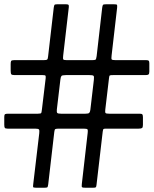

<svg xmlns="http://www.w3.org/2000/svg" viewBox="-30 -825 720 900"><path d="M239.5 -805H278.5Q288.5 -805 291 -802.5Q293.5 -800 292.5 -791L266 -563Q264.5 -550 266.8 -546.5Q269 -543 284 -543H398.5Q414.5 -543 417.8 -545.2Q421 -547.5 423 -562L449 -788.5Q450.5 -799.5 452.8 -802.2Q455 -805 468 -805H503Q516.5 -805 518.2 -802.5Q520 -800 519 -789L493 -564Q491 -549 494 -546Q497 -543 514.5 -543H656.5Q665 -543 667.5 -540Q670 -537 670 -528V-489.5Q670 -479 666.2 -476Q662.5 -473 652.5 -473H500Q488 -473 485 -471.5Q482 -470 481 -459L463.5 -311Q462 -298.5 464.8 -295.2Q467.5 -292 482.5 -292H625Q635 -292 637.5 -288.5Q640 -285 640 -275V-239.5Q640 -227.5 635.5 -224.8Q631 -222 620 -222H468.5Q457 -222 455 -220.2Q453 -218.5 451.5 -208L422.5 40.5Q421.5 50.5 419.2 52.8Q417 55 405.5 55H371Q357.5 55 354.8 52.8Q352 50.5 353.5 38L381 -202Q382.5 -214 380.5 -218Q378.5 -222 362.5 -222H247Q234.5 -222 230 -220.2Q225.5 -218.5 224.5 -206.5L196 39Q194.5 50.5 192.2 52.8Q190 55 177 55H139.5Q126 55 125.2 51.5Q124.5 48 126 36L154 -200.5Q155.5 -213.5 152.8 -217.8Q150 -222 135 -222H6Q-5 -222 -7.5 -225.8Q-10 -229.5 -10 -241V-277Q-10 -287.5 -6.2 -289.8Q-2.5 -292 8.5 -292H147.5Q162 -292 163.5 -295.8Q165 -299.5 166.5 -312L184 -457.5Q185 -467.5 183.2 -470.2Q181.5 -473 170 -473H39Q26 -473 23 -476.8Q20 -480.5 20 -494V-525Q20 -535 22.2 -539Q24.5 -543 35 -543H173Q188 -543 191.2 -546Q194.5 -549 195.5 -561L222 -789.5Q223.5 -799.5 225.5 -802.2Q227.5 -805 239.5 -805ZM389.5 -473H279Q261.5 -473 258 -468.8Q254.5 -464.5 253 -451.5L236.5 -312Q235 -298.5 238.8 -295.2Q242.5 -292 256.5 -292H370.5Q384.5 -292 388.2 -295.8Q392 -299.5 393.5 -310L410 -451Q412 -467 408 -470Q404 -473 389.5 -473Z"/></svg>

Font: Besley* Narrow Semi
Style: Regular
Weight: 600
Width: 4
Designer: Owen Earl
Foundry: indestructible type*
Version: Version 3.000; ttfautohint (v1.8.3)